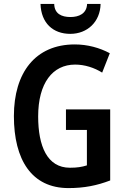

<svg xmlns="http://www.w3.org/2000/svg" viewBox="-20 -1017 647 981"><path d="M494 -997H425C423 -947 383 -930 340 -930C294 -930 258 -947 257 -997H187C190 -899 251 -844 339 -844C426 -844 492 -905 494 -997ZM317 -458V-353H424V-172C398 -164 375 -160 337 -160C221 -160 175 -271 175 -422C175 -593 249 -687 364 -687C413 -687 462 -671 502 -646L541 -745C489 -773 427 -790 362 -790C160 -790 51 -645 51 -424C51 -200 142 -56 330 -56C410 -56 475 -69 543 -95V-458Z"/></svg>

Font: Noto Sans Malayalam UI Condensed SemiBold
Style: Regular
Weight: 600
Width: 3
Designer: Jelle Bosma - Monotype Design Team
Foundry: Monotype Imaging Inc.
Version: Version 2.104